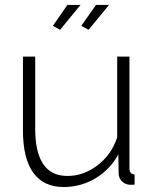

<svg xmlns="http://www.w3.org/2000/svg" viewBox="-20 -750 627 780"><path d="M224.1 -628.9 194.8 -645 253.9 -730H307.1ZM339.8 -628.9 310.1 -645 370.1 -730H422.9ZM73.2 -220.2V-520H123V-227.1Q123 -35.2 253.9 -35.2Q319.8 -35.2 376.5 -78.6Q433.1 -122.1 456.1 -191.9V-520H505.9V-65.9Q505.9 -42.5 526.9 -41V0Q509.8 1.5 502 0Q485.4 -2.4 473.9 -15.1Q462.4 -27.8 461.9 -44.9L460.9 -123Q427.2 -61 367.7 -25.6Q308.1 9.8 238.8 9.8Q157.2 9.8 115.2 -48.3Q73.2 -106.4 73.2 -220.2Z"/></svg>

Font: Rawline Light
Style: Regular
Weight: 300
Designer: Matt McInerney, Pablo Impallari, Rodrigo Fuenzalida
Foundry: Matt McInerney, Pablo Impallari, Rodrigo Fuenzalida
Version: Version 4.020;PS 004.020;hotconv 1.0.88;makeotf.lib2.5.64775